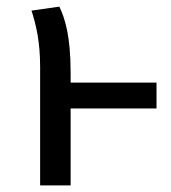

<svg xmlns="http://www.w3.org/2000/svg" viewBox="-20 -559 517 579"><path d="M75 -527C89 -483 101 -434 101 -357V0H193V-232H452V-310H193V-339C193 -451 176 -503 159 -539Z"/></svg>

Font: FiraGO Unicode
Style: Regular
Weight: 400
Designer: bBox Type
Foundry: bBox Type GmbH
Version: Version 1.001;PS 001.001;hotconv 1.0.88;makeotf.lib2.5.64775